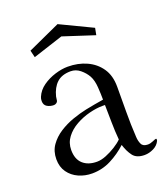

<svg xmlns="http://www.w3.org/2000/svg" viewBox="-137 -847 819 941"><g transform="rotate(-20 272.0 -376.5)"><path d="M362 -117Q358 -162 357.5 -207.5Q357 -253 356 -299H342Q311 -299 273.5 -289.5Q236 -280 202 -261Q168 -242 146.5 -213.5Q125 -185 125 -148Q125 -100 152 -75.5Q179 -51 225 -51Q247 -51 273 -61.5Q299 -72 323 -87Q347 -102 362 -117ZM537 -53Q537 -49 536 -47Q526 -25 502.5 -13.5Q479 -2 456 -2Q414 -2 395.5 -26.5Q377 -51 366 -87Q328 -52 282 -28.5Q236 -5 183 -5Q146 -5 113.5 -19.5Q81 -34 61 -62Q41 -90 41 -130Q41 -172 62.5 -202.5Q84 -233 117.5 -254.5Q151 -276 189.5 -289.5Q228 -303 262 -310Q285 -315 309 -319Q333 -323 356 -327Q356 -355 353.5 -392Q351 -429 338 -453Q325 -476 303 -494Q281 -512 254 -512Q208 -512 182 -488Q156 -464 145 -420Q144 -415 143.5 -409.5Q143 -404 142 -399Q141 -393 134.5 -388.5Q128 -384 121 -384Q102 -384 86.5 -393Q71 -402 71 -423Q71 -435 75 -444Q88 -475 117 -495.5Q146 -516 181.5 -527Q217 -538 248 -538Q302 -538 346 -518Q390 -498 416.5 -459.5Q443 -421 443 -363Q443 -298 442.5 -232Q442 -166 446 -100Q447 -78 455 -61.5Q463 -45 488 -45Q501 -45 515.5 -51.5Q530 -58 534 -58Q537 -58 537 -53ZM440 -671 433 -635 270 -688 113 -637 104 -674 273 -751Z"/></g></svg>

Font: Kaisei Tokumin
Style: Regular
Weight: 400
Designer: Font-Kai, 金井和夫
Foundry: KAZUO KANAI
Version: Version 5.003